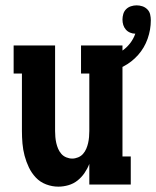

<svg xmlns="http://www.w3.org/2000/svg" viewBox="-20 -690 584 718"><path d="M198 8Q175 8 152.5 -0.5Q130 -9 114 -26Q98 -43 88 -64Q78 -85 72 -107.5Q66 -130 64 -153.5Q62 -177 62 -200V-415H31V-520H186V-200Q186 -189 187 -177.5Q188 -166 190.5 -155Q193 -144 197.5 -133.5Q202 -123 209.5 -114.5Q217 -106 228 -101.5Q239 -97 250 -97Q261 -97 272 -101.5Q283 -106 290.5 -114.5Q298 -123 302.5 -133.5Q307 -144 309.5 -155Q312 -166 313 -177.5Q314 -189 314 -200V-415H283V-520H438V-105H469V0H314V-77Q307 -59 296 -43Q285 -27 270 -15Q255 -3 236 2.5Q217 8 198 8ZM376 -415 359 -466Q379 -471 398.5 -479Q418 -487 435.5 -499Q453 -511 466 -527.5Q479 -544 486 -564Q476 -564 466.5 -568Q457 -572 450.5 -579.5Q444 -587 441 -596.5Q438 -606 438 -617Q438 -627 441 -637.5Q444 -648 451.5 -655.5Q459 -663 469.5 -666.5Q480 -670 491 -670Q502 -670 512.5 -666.5Q523 -663 531 -655Q539 -647 541.5 -636Q544 -625 544 -614Q544 -579 532 -545Q520 -511 496.5 -484.5Q473 -458 441.5 -441.5Q410 -425 376 -415Z"/></svg>

Font: Iosevka Curly Slab Extrabold
Style: Regular
Weight: 800
Monospace: yes
Designer: Belleve Invis
Foundry: Belleve Invis
Version: Version 22.1.2; ttfautohint (v1.8.4)